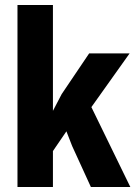

<svg xmlns="http://www.w3.org/2000/svg" viewBox="-20 -749 552 769"><path d="M50 0H192V-144L246 -223L269 -164L344 0H502L346 -320L499 -535H337L227 -372L192 -305V-729H50Z"/></svg>

Font: Mona Sans SemiCondensed
Style: Bold
Weight: 700
Width: 4
Designer: Deni Anggara
Foundry: GitHub
Version: Version 2.000